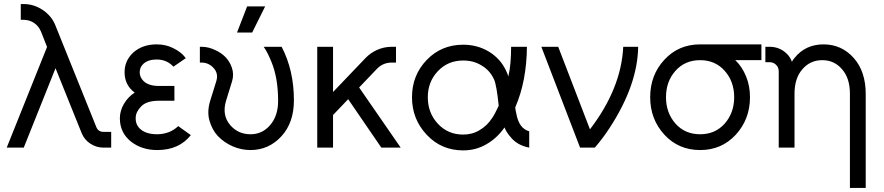

<svg xmlns="http://www.w3.org/2000/svg" viewBox="-20 -732 4384 952"><path d="M83 -712V-633.7H97.2Q125.5 -633.7 149.2 -618Q172.2 -602.2 183.5 -574.8L213.3 -499.2L13.3 0H97.8L255.3 -393.8L384.5 -72.8Q398.2 -39.2 427.5 -20Q457.8 0 493 0H531.3V-78.3H493Q467 -78.3 457.5 -102.3L255.7 -603.5Q237.8 -651.3 192.5 -682.2Q148.3 -712 97.2 -712Z M844.8 -305.8H768.2Q717.2 -305.8 692 -329.8Q672.7 -348.8 672.7 -373.8Q672.7 -399 691.8 -416.3Q715.3 -437 756.8 -437Q807.5 -437 839.8 -401.3L900.8 -443.3Q890.2 -459 874.3 -471.4Q858.5 -483.8 838.2 -493.7Q801.7 -512 756.8 -512Q685.7 -512 640 -470.7Q597.7 -431 597.7 -373.8Q597.7 -310.3 647.8 -272.8Q614.3 -251.2 594 -216.3Q574.3 -181.7 574.3 -145.3Q574.3 -73.7 630.3 -29.2Q683.7 12 759.8 12Q867.7 12 926.2 -62L863.7 -106.7Q822.5 -67.2 759.8 -66.3Q708 -66.3 679.5 -89Q652.7 -109.8 652.7 -145.3Q652.7 -162.5 659.9 -177.1Q667.2 -191.7 680.8 -205.3Q707.7 -232.5 768.2 -232.5H844.8Z M971 -500V-421.7H979.3Q1014.8 -421.7 1039.3 -394.5Q1064.3 -367.3 1052.3 -329L1022.7 -234Q1005.8 -179.5 1018.3 -135Q1024.5 -112.8 1034.8 -93.2Q1045.2 -73.5 1060.3 -57.3Q1091.7 -24.8 1134 -6.3Q1176.8 12 1222 12Q1312.5 12 1375.3 -56.2Q1437.2 -123.5 1437.3 -234Q1437.5 -383 1376.5 -500H1287.5Q1299.5 -482.5 1309 -463.1Q1318.5 -443.7 1326.3 -424Q1342.5 -384.7 1350.7 -336.8Q1358.8 -289 1359 -232.7Q1359.2 -157.8 1319.5 -111.7Q1280.7 -66.3 1222 -66.3Q1160.8 -66.3 1121.5 -111.7Q1079.3 -161.2 1101 -232.7L1130.7 -329Q1141.2 -364 1129.3 -397.5Q1118.8 -427.3 1098.2 -448.7Q1077.7 -470 1047 -483.8Q1029.7 -492 1013.3 -496Q997 -500 979.3 -500ZM1155.2 -570.7H1230.3L1294.7 -700.2H1205.3Z M1553 -500V0H1631.3V-161.7L1706.3 -240.2L1870.8 0H1966.8L1760.7 -298.3L1850.3 -392Q1880.2 -421.7 1922 -421.7H1943.5V-500H1922Q1884 -500 1848.5 -484Q1817.2 -469.7 1793.3 -445.2L1631.3 -275.7V-500Z M2276.7 -510.3Q2168.7 -510.3 2096.2 -435.2Q2022.8 -359 2022.8 -250Q2022.8 -141 2096.2 -63.3Q2168.7 13.7 2276.7 13.7Q2339.3 13.7 2391.3 -16.5Q2444 -46.2 2481.5 -100Q2492.2 -74 2511 -53.3Q2544.2 -11.3 2604 0V-80.8Q2577.8 -88.8 2562.8 -109.5Q2546.3 -131.5 2539.2 -172.7Q2538.2 -177.3 2536.8 -184.2Q2535.5 -191.2 2534.7 -199.5Q2563.8 -266.5 2577.9 -341.8Q2592 -417.2 2592.7 -500H2514.3Q2514.2 -459.7 2511.2 -422.6Q2508.2 -385.5 2500.5 -353.2Q2498.3 -361.2 2495.2 -368.2Q2492.2 -375.2 2489.2 -381.5Q2461.7 -440.7 2404.5 -475.8Q2347.5 -510.3 2276.7 -510.3ZM2276.7 -432Q2328.5 -432 2368 -407.2Q2409.3 -383.2 2430 -337.3Q2442.3 -309.7 2452.8 -207.8Q2443.3 -187 2435.1 -171.7Q2426.8 -156.3 2420.8 -147.7Q2395.8 -108.5 2357.5 -86.5Q2321.8 -64.7 2276.7 -64.7Q2201.2 -64.7 2151.2 -118.3Q2101.2 -171.8 2101.2 -250Q2101.2 -326.5 2151.2 -379.3Q2201.2 -432 2276.7 -432Z M2664.2 -500 2856.2 0H2929.3Q2949.7 -23.7 2967.4 -47.3Q2985.2 -71 3001.2 -95.5Q3141.7 -309.8 3144.2 -500H3070.2Q3065.2 -396 3023.7 -293.7Q2982.2 -191.3 2905.2 -90.7L2747.8 -500Z M3451.7 -512Q3344.3 -512 3274.2 -435.8Q3203.8 -359.8 3203.8 -250Q3203.8 -141 3274.2 -64.2Q3344.3 12 3451.7 12Q3558.2 12 3628.3 -64.2Q3698.7 -141 3698.7 -250Q3698.7 -306.3 3679.3 -353.2Q3669.8 -376.5 3656.5 -396.8Q3643.2 -417.2 3625.8 -433.7H3755.3V-512ZM3451.7 -433.7Q3526.3 -433.7 3573.3 -380.8Q3620.3 -328 3620.3 -250Q3620.3 -172.8 3573.3 -119.2Q3526.3 -66.3 3451.7 -66.3Q3376.2 -66.3 3329.2 -119.2Q3282.2 -172.8 3282.2 -250Q3282.2 -328 3329.2 -380.8Q3376.2 -433.7 3451.7 -433.7Z M4272.5 200V-266Q4272.5 -377.3 4213.3 -444.3Q4153.2 -512 4063.3 -512Q3974 -512 3919.7 -445Q3916.2 -440.5 3912.7 -435.8Q3909.2 -431 3906.5 -425.8Q3899 -447.7 3882.2 -464.7Q3846.7 -500 3795.8 -500H3775V-423.7H3795.8Q3814.8 -423.7 3828.5 -410.2Q3841.2 -397.3 3841.2 -378.3V0H3866.2H3906.2H3919.5V-267.3Q3919.5 -344 3958.2 -388.3Q3996.8 -433.7 4057.3 -433.7Q4116.8 -433.7 4155.5 -388.3Q4194.2 -344 4194.2 -267.3V200Z"/></svg>

Font: Unageo Variable
Style: Regular
Weight: 300
Designer: Richard Sepsi
Foundry: Richard Sepsi
Version: Version 2.200